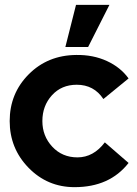

<svg xmlns="http://www.w3.org/2000/svg" viewBox="-20 -760 564 793"><path d="M250 -566 294 -740H432L344 -566ZM288 13Q176 13 98 -67Q20 -147 20 -260Q20 -374 98.5 -453Q177 -532 295 -533Q365 -534 421.5 -508Q478 -482 511 -436L407 -351Q368 -410 297 -410Q234 -410 194.5 -366.5Q155 -323 155 -260Q155 -198 196 -154Q237 -110 300 -110Q366 -110 413 -172L511 -87Q433 13 288 13Z"/></svg>

Font: Cal Sans
Style: Regular
Weight: 400
Designer: Designer Mark Davis DBA MarkFonts
Foundry: Designer Mark Davis DBA MarkFonts
Version: Version 1.000